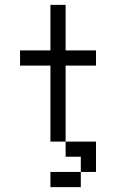

<svg xmlns="http://www.w3.org/2000/svg" viewBox="-20 -645 540 790"><path d="M375 -375V-437.5H250V-625H187.5V-437.5H62.5V-375H187.5V-62.5H250V0H312.5V62.5H187.5V125H312.5V62.5H375Q375 62.5 375 -62.5H250V-375Z"/></svg>

Font: BFUnifontExMono
Style: Regular
Weight: 500
Version: Version 15.0.06